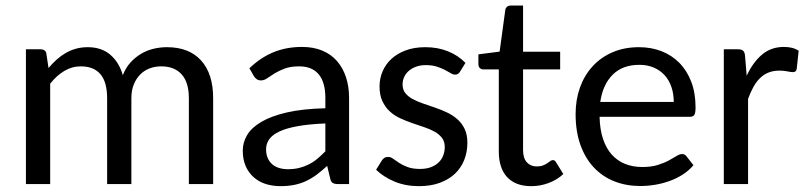

<svg xmlns="http://www.w3.org/2000/svg" viewBox="-20 -652 2868 680"><path d="M71.8 0V-477.5H122.6Q132.3 -477.5 137.9 -473.4Q143.6 -469.2 144.5 -460L151.9 -411.1Q165.5 -427.2 180.4 -440.7Q195.3 -454.1 212.4 -464.1Q229.5 -474.1 249 -479.5Q268.6 -484.9 290.5 -484.9Q339.8 -484.9 370.8 -458Q401.9 -431.2 415 -385.7Q425.3 -412.1 442.1 -430.7Q459 -449.2 479.5 -461.4Q500 -473.6 523.4 -479.2Q546.9 -484.9 571.3 -484.9Q649.4 -484.9 692.1 -438Q734.9 -391.1 734.9 -304.2V0H648.9V-304.2Q648.9 -359.9 623.5 -388.4Q598.1 -417 550.8 -417Q529.3 -417 510.3 -409.9Q491.2 -402.8 476.8 -388.4Q462.4 -374 453.9 -353Q445.3 -332 445.3 -304.2V0H359.4V-304.2Q359.4 -361.3 335.7 -389.2Q312 -417 266.1 -417Q234.9 -417 207.5 -400.6Q180.2 -384.3 157.7 -355.5V0Z M1178.2 0Q1165.5 0 1158.7 -3.9Q1151.9 -7.8 1149.4 -20L1138.7 -64.5Q1120.1 -47.4 1102.3 -33.9Q1084.5 -20.5 1064.9 -11.2Q1045.4 -2 1022.9 2.7Q1000.5 7.3 973.6 7.3Q945.8 7.3 921.6 -0.2Q897.5 -7.8 879.2 -23.7Q860.8 -39.6 850.3 -63.2Q839.8 -86.9 839.8 -119.1Q839.8 -147.5 855.2 -173.6Q870.6 -199.7 905.3 -220.2Q939.9 -240.7 995.6 -253.7Q1051.3 -266.6 1132.3 -268.6V-305.2Q1132.3 -360.8 1108.6 -388.9Q1085 -417 1039.6 -417Q1009.3 -417 988.5 -409.2Q967.8 -401.4 952.6 -392.1Q937.5 -382.8 926.5 -375Q915.5 -367.2 904.3 -367.2Q895.5 -367.2 889.2 -371.6Q882.8 -376 878.9 -382.8L863.3 -410.2Q902.8 -448.2 948.5 -467Q994.1 -485.8 1049.8 -485.8Q1089.8 -485.8 1121.1 -472.9Q1152.3 -460 1173.3 -436Q1194.3 -412.1 1205.3 -378.9Q1216.3 -345.7 1216.3 -305.2V0ZM999.5 -52.7Q1021 -52.7 1039.1 -57.1Q1057.1 -61.5 1073.2 -69.6Q1089.4 -77.6 1103.8 -89.6Q1118.2 -101.6 1132.3 -116.2V-214.8Q1075.2 -212.4 1035.2 -205.3Q995.1 -198.2 970 -186.5Q944.8 -174.8 933.6 -158.9Q922.4 -143.1 922.4 -123.5Q922.4 -105 928.5 -91.6Q934.6 -78.1 944.8 -69.6Q955.1 -61 969.2 -56.9Q983.4 -52.7 999.5 -52.7Z M1609.4 -398.4Q1603.5 -387.7 1591.8 -387.7Q1584.5 -387.7 1575.9 -393.1Q1567.4 -398.4 1555.4 -404.5Q1543.5 -410.6 1527.1 -416Q1510.7 -421.4 1488.3 -421.4Q1469.2 -421.4 1454.1 -416Q1439 -410.6 1428.2 -401.4Q1417.5 -392.1 1411.6 -379.6Q1405.8 -367.2 1405.8 -353Q1405.8 -334.5 1415.5 -322.3Q1425.3 -310.1 1441.4 -301.3Q1457.5 -292.5 1478.3 -285.4Q1499 -278.3 1520.5 -271Q1542 -263.7 1562.7 -253.9Q1583.5 -244.1 1599.6 -230Q1615.7 -215.8 1625.5 -195.6Q1635.3 -175.3 1635.3 -146.5Q1635.3 -113.3 1624 -85.2Q1612.8 -57.1 1591.1 -36.6Q1569.3 -16.1 1537.4 -4.4Q1505.4 7.3 1463.9 7.3Q1416.5 7.3 1377.7 -8.8Q1338.9 -24.9 1312 -50.8L1332 -83Q1335.9 -89.4 1341.3 -92.8Q1346.7 -96.2 1355 -96.2Q1363.8 -96.2 1372.6 -89.6Q1381.3 -83 1393.8 -75Q1406.2 -66.9 1423.8 -60.3Q1441.4 -53.7 1467.8 -53.7Q1490.2 -53.7 1506.6 -60.1Q1522.9 -66.4 1533.7 -76.9Q1544.4 -87.4 1549.8 -101.6Q1555.2 -115.7 1555.2 -131.3Q1555.2 -150.9 1545.2 -163.8Q1535.2 -176.8 1519 -185.8Q1502.9 -194.8 1482.2 -201.7Q1461.4 -208.5 1439.7 -216.1Q1418 -223.6 1397.2 -233.2Q1376.5 -242.7 1360.4 -257.6Q1344.2 -272.5 1334.2 -293.9Q1324.2 -315.4 1324.2 -346.2Q1324.2 -374 1335 -399.2Q1345.7 -424.3 1366.2 -443.4Q1386.7 -462.4 1417 -473.6Q1447.3 -484.9 1486.3 -484.9Q1530.8 -484.9 1566.9 -470.2Q1603 -455.6 1628.4 -429.2Z M1861.3 7.3Q1806.2 7.3 1776.4 -24.4Q1746.6 -56.2 1746.6 -115.2V-406.2H1691.9Q1684.6 -406.2 1679.4 -411.1Q1674.3 -416 1674.3 -425.3V-459.5L1749.5 -469.2L1769.5 -616.2Q1770.5 -623.5 1775.6 -627.9Q1780.8 -632.3 1788.6 -632.3H1832.5V-468.8H1963.9V-406.2H1832.5V-121.1Q1832.5 -91.8 1845.9 -77.1Q1859.4 -62.5 1880.9 -62.5Q1893.6 -62.5 1902.6 -65.9Q1911.6 -69.3 1918 -73.7Q1924.3 -78.1 1929 -81.5Q1933.6 -85 1937.5 -85Q1941.9 -85 1944.6 -83Q1947.3 -81.1 1949.7 -76.7L1975.1 -35.6Q1953.1 -15.1 1923.3 -3.9Q1893.6 7.3 1861.3 7.3Z M2243.2 -484.9Q2286.1 -484.9 2322.8 -470.7Q2359.4 -456.5 2386.2 -429.2Q2413.1 -401.9 2428.2 -362.3Q2443.4 -322.8 2443.4 -271.5Q2443.4 -251.5 2439 -244.9Q2434.6 -238.3 2422.9 -238.3H2103.5Q2104.5 -193.4 2115.7 -159.9Q2127 -126.5 2146.7 -104.5Q2166.5 -82.5 2193.8 -71.5Q2221.2 -60.5 2254.9 -60.5Q2286.1 -60.5 2309.1 -67.6Q2332 -74.7 2348.4 -83.5Q2364.7 -92.3 2376 -99.4Q2387.2 -106.4 2395.5 -106.4Q2400.9 -106.4 2404.8 -104.2Q2408.7 -102.1 2411.6 -98.1L2436 -66.9Q2419.9 -47.9 2398.2 -33.9Q2376.5 -20 2351.6 -11Q2326.7 -2 2300 2.4Q2273.4 6.8 2247.6 6.8Q2197.8 6.8 2155.8 -9.8Q2113.8 -26.4 2083.3 -58.8Q2052.7 -91.3 2035.6 -138.9Q2018.6 -186.5 2018.6 -248.5Q2018.6 -298.3 2033.9 -341.6Q2049.3 -384.8 2078.4 -416.7Q2107.4 -448.7 2149.2 -466.8Q2190.9 -484.9 2243.2 -484.9ZM2244.6 -422.4Q2184.6 -422.4 2149.7 -387.2Q2114.7 -352.1 2106 -291H2366.2Q2366.2 -319.8 2357.9 -344Q2349.6 -368.2 2334 -385.5Q2318.4 -402.8 2295.7 -412.6Q2272.9 -422.4 2244.6 -422.4Z M2543.5 0V-477.5H2592.8Q2606.4 -477.5 2612.1 -472.2Q2617.7 -466.8 2618.7 -454.1L2624.5 -383.8Q2646.5 -431.2 2678.7 -458.5Q2710.9 -485.8 2756.3 -485.8Q2771.5 -485.8 2784.7 -482.7Q2797.9 -479.5 2808.6 -472.2L2801.8 -408.7Q2800.3 -396.5 2788.1 -396.5Q2781.2 -396.5 2768.8 -399.2Q2756.3 -401.9 2741.2 -401.9Q2719.2 -401.9 2702.4 -395.3Q2685.5 -388.7 2672.1 -375.7Q2658.7 -362.8 2648.4 -344.2Q2638.2 -325.7 2629.4 -301.8V0Z"/></svg>

Font: Carlito
Style: Regular
Weight: 400
Designer: Lukasz Dziedzic
Foundry: tyPoland Lukasz Dziedzic
Version: Version 1.103; Beta1; all basic design good, some composites